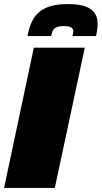

<svg xmlns="http://www.w3.org/2000/svg" viewBox="-23 -922 499 942"><path d="M-3 0 143 -688H393L246 0ZM112 -745Q118 -779 130 -808Q142 -837 163.5 -858Q185 -879 221 -890.5Q257 -902 311 -902Q365 -902 397 -890Q429 -878 442.5 -856.5Q456 -835 456 -805Q456 -791 454 -776.5Q452 -762 448 -745H332Q334 -751 335.5 -757Q337 -763 337 -768Q337 -779 327.5 -786.5Q318 -794 292 -794Q265 -794 252.5 -787.5Q240 -781 235.5 -770Q231 -759 227 -745Z"/></svg>

Font: Saira SemiExpanded Black
Style: Italic
Weight: 900
Width: 6
Italic angle: -12°
Designer: Hector Gatti with collaboration of the Omnibus-Type team
Foundry: Omnibus-Type
Version: Version 1.101